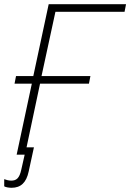

<svg xmlns="http://www.w3.org/2000/svg" viewBox="-32 -734 618 911"><path d="M47 0H85L69 71C60 112 46 123 21 123C8 123 -4 119 -12 116V150C-6 154 9 157 23 157C67 157 93 132 104 80L129 -35H94L158 -337H390L397 -373H165L231 -678H559L566 -714H199L126 -373H44L37 -337H119Z"/></svg>

Font: Noto Sans ExtraLight
Style: Italic
Weight: 200
Italic angle: -12°
Designer: Monotype Design Team
Foundry: Monotype Imaging Inc.
Version: Version 2.013